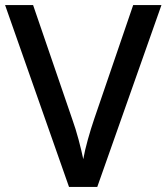

<svg xmlns="http://www.w3.org/2000/svg" viewBox="-20 -734 654 754"><path d="M614 -714 362 0H251L0 -714H110L264 -265Q277 -229 288.5 -186Q300 -143 307 -109Q313 -143 325 -186Q337 -229 350 -267L503 -714Z"/></svg>

Font: Noto Sans Tai Tham Medium
Style: Regular
Weight: 500
Designer: Monotype Design Team 2013. Revised by David WIlliams 2020
Foundry: Monotype Imaging Inc.
Version: Version 2.002; ttfautohint (v1.8.4.7-5d5b)